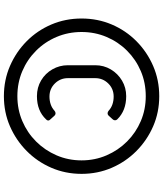

<svg xmlns="http://www.w3.org/2000/svg" viewBox="56 -796 858 1011"><g transform="rotate(90 485.5 -290.0)"><path d="M486 119Q401 119 327 87Q253 55 196.5 -1Q140 -57 108.5 -131Q77 -205 77 -290Q77 -375 108.5 -449Q140 -523 196.5 -579Q253 -635 327 -667Q401 -699 486 -699Q571 -699 644.5 -667Q718 -635 774.5 -579Q831 -523 863 -449Q895 -375 895 -290Q895 -205 863 -131Q831 -57 774.5 -1Q718 55 644.5 87Q571 119 486 119ZM486 -55Q440 -55 403 -77Q366 -99 344.5 -136.5Q323 -174 323 -218V-362Q323 -407 345 -444Q367 -481 404 -503Q441 -525 486 -525Q562 -525 608 -478Q613 -473 613 -466Q613 -459 607 -453L588 -432Q583 -427 576 -427Q569 -427 562 -433Q548 -446 529 -452.5Q510 -459 488 -459Q447 -459 419 -430.5Q391 -402 391 -362V-218Q391 -178 419 -149.5Q447 -121 488 -121Q510 -121 529 -127.5Q548 -134 562 -147Q569 -153 576 -153Q583 -153 588 -148L607 -127Q614 -121 614 -114Q614 -108 608 -103Q563 -55 486 -55ZM486 48Q556 48 617 22Q678 -4 724.5 -50.5Q771 -97 797.5 -158.5Q824 -220 824 -290Q824 -360 797.5 -421.5Q771 -483 724.5 -529.5Q678 -576 617 -602Q556 -628 486 -628Q415 -628 354 -602Q293 -576 246.5 -529.5Q200 -483 174 -421.5Q148 -360 148 -290Q148 -220 174 -158.5Q200 -97 246.5 -50.5Q293 -4 354 22Q415 48 486 48Z"/></g></svg>

Font: Miriam Libre Medium
Style: Regular
Weight: 500
Version: Version 2.000